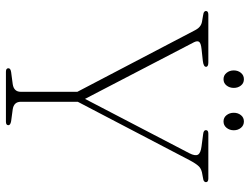

<svg xmlns="http://www.w3.org/2000/svg" viewBox="-120 -744 863 664"><g transform="rotate(90 312.0 -411.5)"><path d="M412.5 -8.5Q412.5 0 400.5 0H227.5Q215.5 0 215.5 -8.5Q215.5 -16 229 -18L270.5 -23.5Q297 -27.5 297 -51.5V-247L83.5 -655Q73.5 -674.5 55 -678L34.5 -681.5Q23.5 -683 20.5 -685.8Q17.5 -688.5 17.5 -691.5Q17.5 -700 30 -700H195.5Q210.5 -700 210.5 -692Q210.5 -683.5 190.5 -681L149 -676.5Q130 -674.5 124.8 -668.8Q119.5 -663 125.5 -650.5L321.5 -273.5L509.5 -634.5Q519.5 -654 514.5 -663.8Q509.5 -673.5 485.5 -676.5L443.5 -682Q429.5 -683.5 429.5 -691.5Q429.5 -700 441.5 -700H597Q609.5 -700 609.5 -691.5Q609.5 -688.5 606.5 -685.5Q603.5 -682.5 592 -681L584 -679.5Q565 -677 555.5 -667.8Q546 -658.5 533.5 -635L331.5 -248.5V-51.5Q331.5 -27.5 357.5 -23.5L398.5 -18Q412.5 -15.5 412.5 -8.5ZM253.5 -752.5Q240 -752.5 231.5 -763Q223 -773.5 223 -788Q223 -802.5 231.5 -812.8Q240 -823 253.5 -823Q267 -823 275.2 -812.8Q283.5 -802.5 283.5 -788Q283.5 -773.5 275.2 -763Q267 -752.5 253.5 -752.5ZM399.5 -752.5Q386 -752.5 377.8 -763Q369.5 -773.5 369.5 -788Q369.5 -802.5 377.8 -812.8Q386 -823 399.5 -823Q413 -823 421.5 -812.8Q430 -802.5 430 -788Q430 -773.5 421.5 -763Q413 -752.5 399.5 -752.5Z"/></g></svg>

Font: Fraunces 72pt Soft Thin
Style: Regular
Weight: 100
Version: Version 1.000;[b76b70a41]